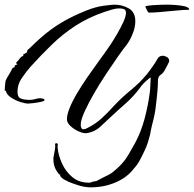

<svg xmlns="http://www.w3.org/2000/svg" viewBox="-46 -553 831 823"><path d="M343 250Q319 250 292 242Q283 239 264 232.5Q245 226 229 216.5Q213 207 211 197L213 194L206 195V192Q183 166 183 131Q183 127 183 124Q183 121 184 117Q186 104 189 90.5Q192 77 190 64L193 61H200V64H202Q201 69 201 73Q201 77 201 80Q204 113 220 148Q236 183 264.5 206.5Q293 230 334 230H339L344 229Q349 226 355 225Q361 224 367 223L402 205Q413 200 422 195Q431 190 436 186Q457 169 470 155.5Q483 142 493 128Q504 112 513.5 94.5Q523 77 533 60Q559 12 574 -45Q589 -102 596 -156Q598 -172 598.5 -188.5Q599 -205 600 -221Q592 -217 589 -213Q568 -197 552 -174Q526 -139 493 -110Q460 -81 428 -51Q406 -30 383 -9Q360 12 329 17Q327 18 321 18Q308 18 289.5 9.5Q271 1 256.5 -12.5Q242 -26 241 -39Q240 -59 252 -89Q264 -119 284.5 -153.5Q305 -188 328.5 -222Q352 -256 372.5 -284Q393 -312 405 -329Q414 -341 428.5 -363Q443 -385 458 -411Q473 -437 483.5 -460.5Q494 -484 494 -498Q494 -510 486 -513.5Q478 -517 466 -517Q450 -517 434 -512Q418 -507 402 -502Q332 -478 277.5 -442.5Q223 -407 177 -362.5Q131 -318 84 -266Q65 -244 47 -217.5Q29 -191 29 -161Q29 -139 39 -133Q49 -127 64 -126Q69 -125 74 -125Q79 -125 84 -125Q95 -125 105.5 -128.5Q116 -132 127 -132Q129 -132 136.5 -130.5Q144 -129 145 -125Q146 -120 130 -116.5Q114 -113 97 -111Q80 -109 75 -109Q62 -109 40.5 -116Q19 -123 0.5 -135.5Q-18 -148 -21 -164H-26Q-25 -173 -25 -179.5Q-25 -186 -24 -190Q-24 -195 -23.5 -198.5Q-23 -202 -22 -206Q-18 -218 -3 -241Q1 -247 4.5 -255.5Q8 -264 17 -265V-272L25 -276L27 -275V-277L28 -278L22 -283Q27 -288 30.5 -292Q34 -296 38 -301Q45 -312 54 -313L53 -319L70 -329V-332Q70 -338 77 -343L80 -345L84 -349Q122 -387 157 -414.5Q192 -442 232 -464.5Q272 -487 322 -507Q364 -524 399.5 -528.5Q435 -533 444 -533Q478 -533 506 -517Q534 -501 534 -462Q534 -437 523 -409Q512 -381 497 -361Q483 -344 459.5 -310.5Q436 -277 408.5 -235.5Q381 -194 356.5 -151.5Q332 -109 316 -73.5Q300 -38 300 -18Q300 -11 302.5 -5Q305 1 312 1Q320 1 328 -4Q363 -21 391 -47Q419 -73 444 -101Q477 -136 514.5 -166.5Q552 -197 583 -234Q591 -244 598.5 -254.5Q606 -265 613 -275Q621 -286 628.5 -300Q636 -314 651 -314Q660 -314 669.5 -308.5Q679 -303 679 -293V-289Q679 -288 673.5 -277.5Q668 -267 662.5 -256.5Q657 -246 655 -244Q651 -238 643.5 -233Q636 -228 634 -222Q632 -218 631.5 -214.5Q631 -211 631 -207Q631 -188 629 -164.5Q627 -141 625 -124Q623 -103 620 -82.5Q617 -62 612 -42Q607 -24 603.5 -7.5Q600 9 597 25Q593 41 588 57Q583 73 575 90Q572 97 563.5 114Q555 131 551 138Q546 147 539.5 155.5Q533 164 526 172Q497 209 448 229.5Q399 250 343 250ZM592 -499Q589 -499 583.5 -510Q578 -521 577 -526Q587 -529 605 -530.5Q623 -532 641.5 -532.5Q660 -533 671 -533Q687 -533 707 -531.5Q727 -530 743.5 -526.5Q760 -523 765 -515Q765 -511 762 -511Q740 -511 718.5 -508.5Q697 -506 668 -504Q656 -503 635 -501Q614 -499 592 -499Z"/></svg>

Font: Qwitcher Grypen
Style: Bold
Weight: 700
Designer: Robert E. Leuschke
Foundry: Robert E. Leuschke
Version: Version 1.100; ttfautohint (v1.8.3)